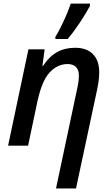

<svg xmlns="http://www.w3.org/2000/svg" viewBox="-20 -818 630 1078"><path d="M422.9 -394.5Q422.9 -425.3 406.5 -441.9Q390.1 -458.5 358.9 -458.5Q321.8 -458.5 289.6 -437.7Q257.3 -417 234.9 -378.4Q208.5 -332.5 190.4 -250L137.7 0H25.4L139.6 -541H230.5L218.3 -447.3H221.2Q254.9 -499.5 299.3 -524.7Q343.8 -549.8 401.4 -549.8Q466.8 -549.8 502 -513.9Q537.1 -478 537.1 -412.6Q537.1 -369.1 524.9 -313L406.7 240.2H294.4L413.6 -321.3Q422.9 -361.8 422.9 -394.5ZM377.4 -797.9H484.9V-784.2Q460 -738.3 426.3 -688Q392.6 -637.7 360.4 -599.1H291V-611.3Q312.5 -645.5 337.4 -699.2Q362.3 -752.9 377.4 -797.9Z"/></svg>

Font: Viking Open Sans Light
Style: Bold Italic
Weight: 600
Italic angle: -12°
Foundry: Ascender Corporation
Version: Version 2.000